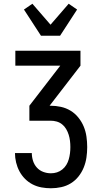

<svg xmlns="http://www.w3.org/2000/svg" viewBox="-20 -1006 540 1026"><path d="M252 0Q227 0 202 -4.5Q177 -9 154.5 -20.5Q132 -32 114 -50Q96 -68 84 -90.5Q72 -113 66 -138Q60 -163 60 -188H150Q150 -167 156.5 -146.5Q163 -126 177 -110.5Q191 -95 211 -87.5Q231 -80 252 -80Q269 -80 284.5 -85Q300 -90 313 -100.5Q326 -111 334.5 -125Q343 -139 347.5 -155Q352 -171 354 -187Q356 -203 356 -220Q356 -237 354 -253.5Q352 -270 347 -286Q342 -302 333.5 -316.5Q325 -331 312 -341.5Q299 -352 283 -356.5Q267 -361 250 -361H137V-441L302 -655H62V-735H410V-655L245 -441H250Q278 -441 305.5 -435Q333 -429 357 -414.5Q381 -400 399 -377.5Q417 -355 427.5 -329.5Q438 -304 442 -276Q446 -248 446 -220Q446 -192 442 -164.5Q438 -137 427.5 -111Q417 -85 399.5 -63Q382 -41 358.5 -26.5Q335 -12 307.5 -6Q280 0 252 0ZM199 -815 108 -955 153 -986 250 -874 347 -986 392 -955 301 -815Z"/></svg>

Font: Iosevka SS18 Medium
Style: Regular
Weight: 500
Monospace: yes
Designer: Belleve Invis
Foundry: Belleve Invis
Version: Version 25.1.1; ttfautohint (v1.8.4)